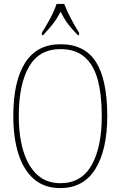

<svg xmlns="http://www.w3.org/2000/svg" viewBox="-20 -951 617 981"><path d="M288 10Q207 10 154 -35.5Q101 -81 74.5 -163.5Q48 -246 48 -359Q48 -536 108.5 -630.5Q169 -725 289 -725Q413 -725 470.5 -634Q528 -543 528 -358Q528 -186 467.5 -88Q407 10 288 10ZM288 -15Q396 -15 448 -107Q500 -199 500 -358Q500 -466 479.5 -542.5Q459 -619 412.5 -659.5Q366 -700 289 -700Q180 -700 128 -610Q76 -520 76 -358Q76 -254 100 -177Q124 -100 171 -57.5Q218 -15 288 -15ZM194 -784Q213 -813 235.5 -855Q258 -897 269 -931H308Q321 -897 343 -855Q365 -813 384 -784V-771H378Q347 -803 327.5 -828.5Q308 -854 290 -891Q270 -854 250 -828.5Q230 -803 200 -771H194Z"/></svg>

Font: Noto Serif Ethiopic Condensed Thin
Style: Regular
Weight: 100
Width: 3
Designer: Monotype Design Team
Foundry: Monotype Imaging Inc.
Version: Version 2.102; ttfautohint (v1.8.4.7-5d5b)